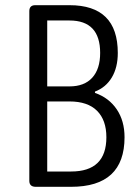

<svg xmlns="http://www.w3.org/2000/svg" viewBox="-20 -720 514 740"><path d="M118 0Q93 0 93 -23V-677Q93 -700 116 -700H248Q434 -700 434 -516Q434 -460 411 -421.5Q388 -383 346 -367V-362Q400 -343 430 -298.5Q460 -254 460 -191Q460 0 254 0ZM162 -387H248Q305 -387 335.5 -420.5Q366 -454 366 -516Q366 -641 248 -641H162ZM162 -59H254Q390 -59 390 -191Q390 -257 354 -293Q318 -329 248 -329H162Z"/></svg>

Font: Asap Condensed Light
Style: Regular
Weight: 300
Width: 3
Designer: Pablo Cosgaya
Foundry: Omnibus-Type
Version: Version 3.001; ttfautohint (v1.8.4.7-5d5b)